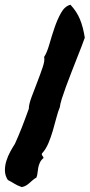

<svg xmlns="http://www.w3.org/2000/svg" viewBox="-20 -758 372 797"><path d="M228.5 -313.5Q220.7 -294.9 213.9 -268.6Q207 -242.2 199.2 -215.3Q191.4 -188.5 180.7 -163.1Q169.9 -137.7 154.3 -121.1Q152.3 -116.2 155.8 -111.8Q159.2 -107.4 161.1 -102.5Q150.4 -93.8 145.5 -83Q140.6 -72.3 138.7 -61.5Q136.7 -50.8 135.7 -40Q134.8 -29.3 130.9 -20.5Q123 -16.6 116.2 -10.7Q109.4 -4.9 103 1Q96.7 6.8 88.9 11.7Q81.1 16.6 70.3 18.6Q50.8 11.7 39.6 4.4Q28.3 -2.9 12.7 -10.7Q1 -28.3 0.5 -48.8Q0 -69.3 6.3 -89.8Q12.7 -110.4 22.9 -128.9Q33.2 -147.5 42 -161.1Q48.8 -176.8 55.7 -192.4Q62.5 -208 70.3 -228Q78.1 -248 85.9 -269Q93.8 -290 99.6 -306.6Q99.6 -324.2 110.8 -354.5Q122.1 -384.8 134.8 -417.5Q147.5 -450.2 157.2 -479Q167 -507.8 163.1 -521.5Q174.8 -539.1 184.6 -573.2Q194.3 -607.4 206.1 -642.1Q217.8 -676.8 233.4 -704.6Q249 -732.4 272.5 -738.3Q298.8 -710 312 -677.7Q325.2 -645.5 332 -601.6Q327.1 -587.9 318.4 -564.9Q309.6 -542 298.3 -513.7Q287.1 -485.4 275.4 -455.1Q263.7 -424.8 253.4 -397Q243.2 -369.1 236.3 -347.2Q229.5 -325.2 228.5 -313.5Z"/></svg>

Font: Permanent Marker
Style: Regular
Weight: 400
Designer: Font Diner, Inc
Foundry: Font Diner, Inc
Version: Version 1.001